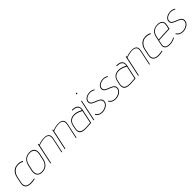

<svg xmlns="http://www.w3.org/2000/svg" viewBox="485 -2491 4287 4287"><g transform="rotate(-45 2628.5 -347.0)"><path d="M438 -459 450 -478Q422 -493 389 -501.5Q356 -510 322 -510Q260 -510 213.5 -486Q167 -462 137.5 -419Q108 -376 96 -319L65 -174Q52 -112 66 -72Q80 -32 117.5 -12Q155 8 211 11Q245 12 281 7.5Q317 3 351 -5L352 -25Q352 -25 341 -22.5Q330 -20 311 -17Q292 -14 268.5 -11.5Q245 -9 219 -9Q179 -10 149.5 -19.5Q120 -29 102 -49Q84 -69 79.5 -100.5Q75 -132 84 -176L114 -314Q125 -365 153.5 -405Q182 -445 225 -468.5Q268 -492 322 -490Q351 -489 381 -482Q411 -475 438 -459Z M802 -185 831 -316Q850 -408 814.5 -460Q779 -512 690 -512Q630 -512 583.5 -489.5Q537 -467 506 -423.5Q475 -380 461 -316L432 -185Q421 -131 432 -87Q443 -43 479 -16.5Q515 10 579 10Q671 10 727.5 -44Q784 -98 802 -185ZM812 -320 783 -185Q773 -135 746.5 -94.5Q720 -54 678 -31Q636 -8 578 -8Q522 -8 491 -31.5Q460 -55 451 -95.5Q442 -136 452 -185L482 -320Q493 -374 520.5 -413Q548 -452 590.5 -473Q633 -494 689 -494Q737 -494 768.5 -474.5Q800 -455 812.5 -416.5Q825 -378 812 -320Z M1268 -346 1194 0H1212L1285 -345Q1296 -392 1290 -423.5Q1284 -455 1266.5 -473Q1249 -491 1224 -499.5Q1199 -508 1171 -509.5Q1143 -511 1117 -509Q1093 -508 1066.5 -503Q1040 -498 1013 -490Q986 -482 963 -472L969 -500H949L843 0H862L959 -453Q980 -463 1008 -472Q1036 -481 1067 -487Q1098 -493 1127 -494Q1168 -497 1198.5 -490Q1229 -483 1247.5 -465.5Q1266 -448 1271.5 -418.5Q1277 -389 1268 -346Z M1721 -346 1647 0H1665L1738 -345Q1749 -392 1743 -423.5Q1737 -455 1719.5 -473Q1702 -491 1677 -499.5Q1652 -508 1624 -509.5Q1596 -511 1570 -509Q1546 -508 1519.5 -503Q1493 -498 1466 -490Q1439 -482 1416 -472L1422 -500H1402L1296 0H1315L1412 -453Q1433 -463 1461 -472Q1489 -481 1520 -487Q1551 -493 1580 -494Q1621 -497 1651.5 -490Q1682 -483 1700.5 -465.5Q1719 -448 1724.5 -418.5Q1730 -389 1721 -346Z M2183 -346Q2156 -361 2125.5 -374.5Q2095 -388 2061.5 -396Q2028 -404 1991 -404Q1940 -404 1905 -389.5Q1870 -375 1848 -352Q1826 -329 1814 -302.5Q1802 -276 1797 -252L1779 -169Q1770 -124 1774.5 -90.5Q1779 -57 1799 -34.5Q1819 -12 1855.5 -1Q1892 10 1946 10Q1957 10 1979 9Q2001 8 2027 6.5Q2053 5 2076.5 3.5Q2100 2 2114.5 1Q2129 0 2128 0L2200 -336Q2210 -385 2201 -418.5Q2192 -452 2167.5 -472Q2143 -492 2107.5 -500.5Q2072 -509 2028 -509L2023 -490Q2058 -490 2090.5 -483.5Q2123 -477 2147 -461.5Q2171 -446 2181.5 -418Q2192 -390 2183 -346ZM2178 -323 2113 -18Q2114 -18 2102 -17Q2090 -16 2070 -14.5Q2050 -13 2027 -11.5Q2004 -10 1983.5 -9Q1963 -8 1949 -8Q1890 -8 1856 -22Q1822 -36 1807.5 -58.5Q1793 -81 1791.5 -108.5Q1790 -136 1796 -163L1815 -250Q1821 -278 1834 -302Q1847 -326 1867.5 -344.5Q1888 -363 1917 -373.5Q1946 -384 1985 -384Q2022 -384 2054 -376.5Q2086 -369 2116 -355.5Q2146 -342 2178 -323Z M2205 0H2224L2331 -501H2312ZM2366 -710Q2359 -710 2353.5 -705.5Q2348 -701 2346 -693Q2345 -686 2348.5 -681Q2352 -676 2359 -676Q2366 -676 2372.5 -681Q2379 -686 2380 -693Q2382 -701 2378 -705.5Q2374 -710 2366 -710Z M2696 -461 2710 -475Q2710 -476 2695 -485Q2680 -494 2653.5 -502.5Q2627 -511 2591 -511Q2559 -511 2526 -502.5Q2493 -494 2465 -476.5Q2437 -459 2420 -433Q2403 -407 2403 -372Q2403 -343 2417 -323.5Q2431 -304 2454 -290.5Q2477 -277 2504.5 -266Q2532 -255 2559 -244.5Q2586 -234 2609 -221Q2632 -208 2646 -189.5Q2660 -171 2661 -144Q2661 -109 2643.5 -83Q2626 -57 2597.5 -39Q2569 -21 2536 -12Q2503 -3 2471 -3Q2441 -3 2414 -11.5Q2387 -20 2365.5 -37.5Q2344 -55 2329 -81L2314 -68Q2338 -26 2379 -5Q2420 16 2470 16Q2505 16 2542 6Q2579 -4 2610.5 -24.5Q2642 -45 2661.5 -75Q2681 -105 2681 -144Q2681 -174 2667 -195Q2653 -216 2630 -230.5Q2607 -245 2579.5 -256.5Q2552 -268 2524.5 -278.5Q2497 -289 2474 -301.5Q2451 -314 2437 -331Q2423 -348 2424 -373Q2423 -403 2438.5 -425.5Q2454 -448 2478.5 -463Q2503 -478 2532 -485.5Q2561 -493 2588 -493Q2617 -493 2639.5 -486.5Q2662 -480 2676.5 -472.5Q2691 -465 2696 -461Z M3115 -461 3129 -475Q3129 -476 3114 -485Q3099 -494 3072.5 -502.5Q3046 -511 3010 -511Q2978 -511 2945 -502.5Q2912 -494 2884 -476.5Q2856 -459 2839 -433Q2822 -407 2822 -372Q2822 -343 2836 -323.5Q2850 -304 2873 -290.5Q2896 -277 2923.5 -266Q2951 -255 2978 -244.5Q3005 -234 3028 -221Q3051 -208 3065 -189.5Q3079 -171 3080 -144Q3080 -109 3062.5 -83Q3045 -57 3016.5 -39Q2988 -21 2955 -12Q2922 -3 2890 -3Q2860 -3 2833 -11.5Q2806 -20 2784.5 -37.5Q2763 -55 2748 -81L2733 -68Q2757 -26 2798 -5Q2839 16 2889 16Q2924 16 2961 6Q2998 -4 3029.5 -24.5Q3061 -45 3080.5 -75Q3100 -105 3100 -144Q3100 -174 3086 -195Q3072 -216 3049 -230.5Q3026 -245 2998.5 -256.5Q2971 -268 2943.5 -278.5Q2916 -289 2893 -301.5Q2870 -314 2856 -331Q2842 -348 2843 -373Q2842 -403 2857.5 -425.5Q2873 -448 2897.5 -463Q2922 -478 2951 -485.5Q2980 -493 3007 -493Q3036 -493 3058.5 -486.5Q3081 -480 3095.5 -472.5Q3110 -465 3115 -461Z M3585 -346Q3558 -361 3527.5 -374.5Q3497 -388 3463.5 -396Q3430 -404 3393 -404Q3342 -404 3307 -389.5Q3272 -375 3250 -352Q3228 -329 3216 -302.5Q3204 -276 3199 -252L3181 -169Q3172 -124 3176.5 -90.5Q3181 -57 3201 -34.5Q3221 -12 3257.5 -1Q3294 10 3348 10Q3359 10 3381 9Q3403 8 3429 6.5Q3455 5 3478.5 3.5Q3502 2 3516.5 1Q3531 0 3530 0L3602 -336Q3612 -385 3603 -418.5Q3594 -452 3569.5 -472Q3545 -492 3509.5 -500.5Q3474 -509 3430 -509L3425 -490Q3460 -490 3492.5 -483.5Q3525 -477 3549 -461.5Q3573 -446 3583.5 -418Q3594 -390 3585 -346ZM3580 -323 3515 -18Q3516 -18 3504 -17Q3492 -16 3472 -14.5Q3452 -13 3429 -11.5Q3406 -10 3385.5 -9Q3365 -8 3351 -8Q3292 -8 3258 -22Q3224 -36 3209.5 -58.5Q3195 -81 3193.5 -108.5Q3192 -136 3198 -163L3217 -250Q3223 -278 3236 -302Q3249 -326 3269.5 -344.5Q3290 -363 3319 -373.5Q3348 -384 3387 -384Q3424 -384 3456 -376.5Q3488 -369 3518 -355.5Q3548 -342 3580 -323Z M4038 -346 3964 0H3982L4055 -345Q4066 -392 4060 -423.5Q4054 -455 4036.5 -473Q4019 -491 3994 -499.5Q3969 -508 3941 -509.5Q3913 -511 3887 -509Q3863 -508 3836.5 -503Q3810 -498 3783 -490Q3756 -482 3733 -472L3739 -500H3719L3613 0H3632L3729 -453Q3750 -463 3778 -472Q3806 -481 3837 -487Q3868 -493 3897 -494Q3938 -497 3968.5 -490Q3999 -483 4017.5 -465.5Q4036 -448 4041.5 -418.5Q4047 -389 4038 -346Z M4471 -459 4483 -478Q4455 -493 4422 -501.5Q4389 -510 4355 -510Q4293 -510 4246.5 -486Q4200 -462 4170.5 -419Q4141 -376 4129 -319L4098 -174Q4085 -112 4099 -72Q4113 -32 4150.5 -12Q4188 8 4244 11Q4278 12 4314 7.5Q4350 3 4384 -5L4385 -25Q4385 -25 4374 -22.5Q4363 -20 4344 -17Q4325 -14 4301.5 -11.5Q4278 -9 4252 -9Q4212 -10 4182.5 -19.5Q4153 -29 4135 -49Q4117 -69 4112.5 -100.5Q4108 -132 4117 -176L4147 -314Q4158 -365 4186.5 -405Q4215 -445 4258 -468.5Q4301 -492 4355 -490Q4384 -489 4414 -482Q4444 -475 4471 -459Z M4483 -133 4504 -230 4850 -247 4870 -342Q4882 -398 4868 -435Q4854 -472 4818 -491Q4782 -510 4729 -510Q4668 -510 4623 -490Q4578 -470 4549.5 -432Q4521 -394 4509 -339L4465 -134Q4456 -93 4463.5 -65Q4471 -37 4491.5 -20Q4512 -3 4542 4.5Q4572 12 4608 12Q4650 12 4693.5 -0.5Q4737 -13 4779 -35L4774 -52Q4726 -28 4688.5 -17.5Q4651 -7 4610 -7Q4577 -7 4550.5 -13Q4524 -19 4506.5 -33.5Q4489 -48 4482.5 -72.5Q4476 -97 4483 -133ZM4850 -343 4833 -265 4509 -249 4529 -341Q4540 -389 4566 -423Q4592 -457 4631.5 -475Q4671 -493 4721 -493Q4769 -493 4802.5 -478Q4836 -463 4849 -430Q4862 -397 4850 -343Z M5243 -461 5257 -475Q5257 -476 5242 -485Q5227 -494 5200.5 -502.5Q5174 -511 5138 -511Q5106 -511 5073 -502.5Q5040 -494 5012 -476.5Q4984 -459 4967 -433Q4950 -407 4950 -372Q4950 -343 4964 -323.5Q4978 -304 5001 -290.5Q5024 -277 5051.5 -266Q5079 -255 5106 -244.5Q5133 -234 5156 -221Q5179 -208 5193 -189.5Q5207 -171 5208 -144Q5208 -109 5190.5 -83Q5173 -57 5144.5 -39Q5116 -21 5083 -12Q5050 -3 5018 -3Q4988 -3 4961 -11.5Q4934 -20 4912.5 -37.5Q4891 -55 4876 -81L4861 -68Q4885 -26 4926 -5Q4967 16 5017 16Q5052 16 5089 6Q5126 -4 5157.5 -24.5Q5189 -45 5208.5 -75Q5228 -105 5228 -144Q5228 -174 5214 -195Q5200 -216 5177 -230.5Q5154 -245 5126.5 -256.5Q5099 -268 5071.5 -278.5Q5044 -289 5021 -301.5Q4998 -314 4984 -331Q4970 -348 4971 -373Q4970 -403 4985.5 -425.5Q5001 -448 5025.5 -463Q5050 -478 5079 -485.5Q5108 -493 5135 -493Q5164 -493 5186.5 -486.5Q5209 -480 5223.5 -472.5Q5238 -465 5243 -461Z"/></g></svg>

Font: Advent Pro Thin
Style: Italic
Weight: 250
Italic angle: -12°
Version: Version 3.000